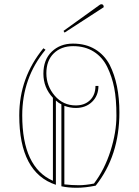

<svg xmlns="http://www.w3.org/2000/svg" viewBox="-20 -872 655 907"><path d="M71 -327Q71 -505 185 -644L195 -637Q85 -504 85 -327Q85 -82 230 -18V-410Q185 -458 185 -524Q185 -590 224.5 -628Q264 -666 324.5 -666Q385 -666 429 -639.5Q473 -613 498 -566Q544 -475 544 -341Q544 -136 432 5Q383 15 342.5 15Q302 15 270 8V-379Q257 -385 244 -397V1Q71 -56 71 -327ZM338 -362Q311 -362 284 -372V-1Q320 3 352 3Q384 3 424 -5Q474 -71 502 -159Q530 -247 530 -325.5Q530 -404 519.5 -457Q509 -510 486.5 -556Q464 -602 423 -628Q382 -654 325.5 -654Q269 -654 234 -620Q199 -586 199 -526Q199 -466 238.5 -420Q278 -374 338 -374Q380 -374 405.5 -399Q431 -424 431 -466H445Q445 -420 415 -391Q385 -362 338 -362ZM459 -852Q470 -852 470 -838L285 -718L280 -726L451 -849Q455 -852 459 -852Z"/></svg>

Font: Almendra Display
Style: Regular
Weight: 400
Designer: Ana Sanfelippo
Foundry: Ana Sanfelippo
Version: Version 1.004